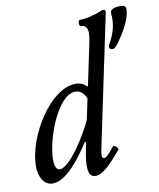

<svg xmlns="http://www.w3.org/2000/svg" viewBox="-83 -795 725 874"><g transform="rotate(-10 279.0 -358.0)"><path d="M464 -542C472 -542 479 -548 488 -559C535 -624 558 -674 558 -711C558 -723 550 -729 535 -729C503 -729 486 -721 486 -706C486 -704 486 -702 486 -698C487 -693 487 -687 487 -678C487 -643 476 -607 455 -569C451 -563 450 -559 450 -554C450 -545 458 -542 464 -542ZM91 13C152 13 221 -76 267 -149L272 -145C264 -107 256 -69 256 -40C256 -9 262 13 289 13C323 13 361 -28 411 -87C416 -93 394 -113 388 -105C368 -79 351 -60 340 -60C334 -60 331 -66 331 -75C331 -83 333 -94 336 -108L461 -704C462 -709 463 -713 463 -718C463 -722 460 -725 455 -725C452 -725 446 -725 438 -721C410 -709 371 -699 340 -699C331 -699 331 -670 340 -670C361 -670 371 -657 371 -632C371 -622 369 -609 365 -588L324 -393C309 -408 291 -416 272 -416C151 -416 28 -211 28 -77C28 -32 47 13 91 13ZM134 -45C118 -45 110 -61 110 -94C110 -189 182 -381 263 -381C283 -381 301 -369 313 -342L293 -246C265 -182 179 -45 134 -45Z"/></g></svg>

Font: Junicode Two Beta SemiCondensed Medium
Style: Italic
Weight: 500
Width: 4
Italic angle: -10°
Version: Version 1.063